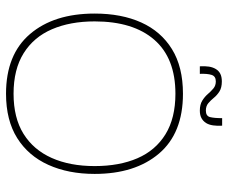

<svg xmlns="http://www.w3.org/2000/svg" viewBox="-80 -663 757 637"><g transform="rotate(90 298.5 -344.5)"><path d="M291 14Q161 14 93 -65.5Q25 -145 25 -280Q25 -369 54.5 -434.5Q84 -500 143 -536.5Q202 -573 291 -573Q422 -573 489.5 -493.5Q557 -414 557 -280Q557 -193 527 -126.5Q497 -60 438 -23Q379 14 291 14ZM291 -11Q371 -11 424 -44Q477 -77 504 -137.5Q531 -198 531 -280Q531 -362 505 -422Q479 -482 425.5 -515Q372 -548 291 -548Q173 -548 112 -478Q51 -408 51 -280Q51 -199 77 -138.5Q103 -78 156.5 -44.5Q210 -11 291 -11ZM200 -629Q199 -646 201 -659Q203 -672 209 -682Q215 -692 225 -697Q235 -702 250 -702Q271 -702 283.5 -694Q296 -686 304.5 -675.5Q313 -665 322.5 -657Q332 -649 347 -649Q365 -649 368.5 -663Q372 -677 372 -703H397Q398 -687 396 -673Q394 -659 388 -649.5Q382 -640 372 -634.5Q362 -629 347 -629Q327 -629 314 -637Q301 -645 292 -655.5Q283 -666 273.5 -674Q264 -682 250 -682Q233 -682 228.5 -668Q224 -654 225 -629Z"/></g></svg>

Font: Darker Grotesque Light
Style: Regular
Weight: 300
Designer: Gabriel Lam
Foundry: TypeRant
Version: Version 1.000;gftools[0.9.28]